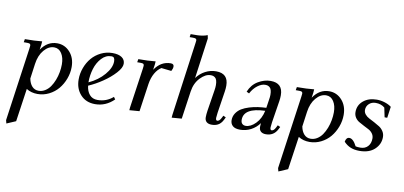

<svg xmlns="http://www.w3.org/2000/svg" viewBox="-89 -1047 3470 1651"><g transform="rotate(10 1646.0 -221.5)"><path d="M24.9 274.9 115.2 -363.8Q118.2 -380.9 118.2 -391.1Q118.2 -402.8 111.8 -407Q105.5 -411.1 87.9 -411.1H58.1L63 -439Q149.4 -439 212.9 -445.8L210.9 -418L204.1 -371.1Q258.8 -452.1 344.2 -452.1Q410.6 -452.1 455.8 -401.6Q501 -351.1 501 -272Q501 -219.2 481.9 -168.7Q462.9 -118.2 430.4 -79.3Q397.9 -40.5 350.8 -16.8Q303.7 6.8 251 6.8Q195.8 6.8 153.8 -20L111.8 269L32.2 303.2ZM168 -113.8Q175.8 -71.8 198.2 -46.9Q220.7 -22 255.9 -22Q285.6 -22 312 -38.3Q338.4 -54.7 356.7 -81.3Q375 -107.9 388.2 -141.8Q401.4 -175.8 407.7 -211.2Q414.1 -246.6 414.1 -279.8Q414.1 -338.4 389.9 -375.7Q365.7 -413.1 324.2 -413.1Q275.9 -413.1 236.1 -366.5Q196.3 -319.8 186 -244.1Z M578.6 -178.2Q578.6 -231 597.2 -280.8Q615.7 -330.6 647.9 -368.4Q680.2 -406.2 727.1 -429.2Q773.9 -452.1 826.7 -452.1Q879.4 -452.1 908.2 -432.4Q937 -412.6 937 -377Q937 -342.3 894 -295.2Q851.1 -248 790 -206.8Q729 -165.5 668 -139.2Q673.3 -91.3 698.5 -61.8Q723.6 -32.2 768.1 -32.2Q845.7 -32.2 903.8 -83L918 -63Q846.7 6.8 753.9 6.8Q673.8 6.8 626.2 -45.7Q578.6 -98.1 578.6 -178.2ZM666 -168Q747.1 -205.1 799.6 -266.4Q852.1 -327.6 852.1 -382.8Q852.1 -402.3 845.7 -412.6Q839.4 -422.9 821.8 -422.9Q773.4 -422.9 736.8 -383.1Q700.2 -343.3 683.1 -286.6Q666 -230 666 -169.9Z M1048.8 -411.1 1053.7 -439Q1140.1 -439 1203.6 -445.8L1201.7 -418L1194.8 -371.1Q1249.5 -452.1 1335 -452.1Q1362.8 -452.1 1362.8 -428.2Q1362.8 -410.2 1350.6 -388.2L1262.7 -397.9Q1231 -378.9 1208 -338.6Q1185.1 -298.3 1176.8 -244.1L1141.6 0L1053.7 6.8L1055.7 -17.1L1106 -363.8Q1108.9 -380.9 1108.9 -391.1Q1108.9 -402.8 1102.5 -407Q1096.2 -411.1 1078.6 -411.1Z M1423.3 6.8 1425.3 -17.1 1514.2 -662.1Q1516.6 -681.6 1516.6 -683.1Q1516.6 -693.4 1509.8 -697.8Q1502.9 -702.1 1485.4 -702.1H1455.6L1459.5 -729Q1500 -729 1519 -729.5Q1538.1 -730 1562.5 -733.9Q1586.9 -737.8 1605.5 -746.1L1611.3 -717.8L1562.5 -363.8Q1593.3 -405.8 1637.9 -429Q1682.6 -452.1 1731.4 -452.1Q1838.4 -452.1 1838.4 -345.2Q1838.4 -320.3 1834.5 -294.9L1805.2 -104Q1800.3 -68.8 1800.3 -58.1Q1800.3 -35.2 1813.5 -35.2Q1832 -35.2 1847.2 -64.9L1858.4 -86.9L1881.3 -76.2L1870.6 -54.2Q1861.3 -35.6 1849.6 -23.2Q1837.9 -10.7 1824.7 -4.4Q1811.5 2 1798.8 4.4Q1786.1 6.8 1771.5 6.8Q1742.7 6.8 1727.1 -7.1Q1711.4 -21 1711.4 -47.9Q1711.4 -71.8 1716.3 -105L1745.6 -290Q1749.5 -313 1749.5 -334Q1749.5 -358.9 1744.4 -375.2Q1739.3 -391.6 1729.7 -398.9Q1720.2 -406.2 1711.4 -408.7Q1702.6 -411.1 1690.4 -411.1Q1646 -411.1 1601.1 -364.3Q1556.2 -317.4 1545.4 -244.1L1510.3 0Z M1934.6 -62Q1934.6 -95.2 1952.4 -122.3Q1970.2 -149.4 1998 -166.3Q2025.9 -183.1 2063.5 -194.6Q2101.1 -206.1 2137 -211.2Q2172.9 -216.3 2210.4 -217.8L2221.2 -290Q2225.6 -315.4 2225.6 -334Q2225.6 -358.9 2220.5 -375.2Q2215.3 -391.6 2205.8 -398.9Q2196.3 -406.2 2187.5 -408.7Q2178.7 -411.1 2166.5 -411.1Q2135.3 -411.1 2100.6 -385Q2065.9 -358.9 2042.5 -314L2019.5 -325.2Q2045.4 -388.7 2098.9 -420.4Q2152.3 -452.1 2207.5 -452.1Q2314.5 -452.1 2314.5 -345.2Q2314.5 -320.3 2310.5 -294.9L2280.3 -104Q2275.4 -68.8 2275.4 -58.1Q2275.4 -35.2 2288.6 -35.2Q2307.1 -35.2 2322.3 -64.9L2333.5 -86.9L2356.4 -76.2L2345.2 -54.2Q2314 6.8 2245.6 6.8Q2216.8 6.8 2201.2 -7.1Q2185.5 -21 2185.5 -47.9Q2185.5 -60.5 2187.5 -80.1Q2158.2 -39.1 2114 -16.1Q2069.8 6.8 2020.5 6.8Q1976.1 6.8 1955.3 -12Q1934.6 -30.8 1934.6 -62ZM2019.5 -80.1Q2019.5 -57.1 2031.2 -45.7Q2043 -34.2 2061.5 -34.2Q2105 -34.2 2147.7 -77.4Q2190.4 -120.6 2205.6 -190.9Q2019.5 -184.6 2019.5 -80.1Z M2399.9 274.9 2490.2 -363.8Q2493.2 -380.9 2493.2 -391.1Q2493.2 -402.8 2486.8 -407Q2480.5 -411.1 2462.9 -411.1H2433.1L2438 -439Q2524.4 -439 2587.9 -445.8L2585.9 -418L2579.1 -371.1Q2633.8 -452.1 2719.2 -452.1Q2785.6 -452.1 2830.8 -401.6Q2876 -351.1 2876 -272Q2876 -219.2 2856.9 -168.7Q2837.9 -118.2 2805.4 -79.3Q2772.9 -40.5 2725.8 -16.8Q2678.7 6.8 2626 6.8Q2570.8 6.8 2528.8 -20L2486.8 269L2407.2 303.2ZM2543 -113.8Q2550.8 -71.8 2573.2 -46.9Q2595.7 -22 2630.9 -22Q2660.6 -22 2687 -38.3Q2713.4 -54.7 2731.7 -81.3Q2750 -107.9 2763.2 -141.8Q2776.4 -175.8 2782.7 -211.2Q2789.1 -246.6 2789.1 -279.8Q2789.1 -338.4 2764.9 -375.7Q2740.7 -413.1 2699.2 -413.1Q2650.9 -413.1 2611.1 -366.5Q2571.3 -319.8 2561 -244.1Z M2924.8 -47.9Q2931.6 -86.9 2959 -86.9Q2992.7 -86.9 3023.9 -24.9Q3041 -21 3065.9 -21Q3106.9 -21 3130.9 -47.4Q3154.8 -73.7 3154.8 -116.2Q3154.8 -140.6 3141.1 -159.4Q3127.4 -178.2 3107.2 -188.7Q3086.9 -199.2 3063.2 -211.4Q3039.6 -223.6 3019.3 -235.4Q2999 -247.1 2985.4 -267.8Q2971.7 -288.6 2971.7 -315.9Q2971.7 -376 3017.6 -414.1Q3063.5 -452.1 3134.8 -452.1Q3169.9 -452.1 3204.6 -441.2Q3239.3 -430.2 3262.7 -412.1L3249 -314H3226.1L3209 -396Q3177.7 -422.9 3129.9 -422.9Q3094.7 -422.9 3071.8 -401.1Q3048.8 -379.4 3048.8 -347.2Q3048.8 -326.2 3063.2 -308.8Q3077.6 -291.5 3098.9 -280.8Q3120.1 -270 3145.3 -256.6Q3170.4 -243.2 3191.7 -229.7Q3212.9 -216.3 3227.3 -193.8Q3241.7 -171.4 3241.7 -143.1Q3241.7 -81.1 3194.3 -36.6Q3147 7.8 3062 7.8Q3019 7.8 2986.1 -5.1Q2953.1 -18.1 2924.8 -47.9Z"/></g></svg>

Font: Dihjauti S
Style: Bold Italic
Weight: 700
Italic angle: -9°
Designer: T. Christopher White
Version: Version 3.0.0